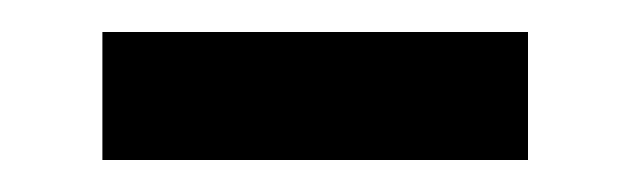

<svg xmlns="http://www.w3.org/2000/svg" viewBox="-20 -348 393 120"><path d="M44 -248V-328H310V-248Z"/></svg>

Font: Literata 18pt
Style: Regular
Weight: 400
Designer: Latin by Veronika Burian and Jose Scaglione. Greek by Irene Vlachou. Cyrillic by Vera Evstafieva.
Foundry: TypeTogether
Version: Version 3.103;gftools[0.9.29]